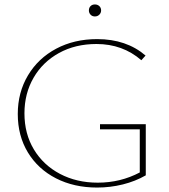

<svg xmlns="http://www.w3.org/2000/svg" viewBox="-20 -839 759 864"><path d="M380 -792Q380 -804 387.5 -811.5Q395 -819 407 -819Q419 -819 427 -811.5Q435 -804 435 -792Q435 -781 427 -773Q419 -765 407 -765Q395 -765 387.5 -773Q380 -781 380 -792ZM636 -280V-50Q589 -23 532.5 -9Q476 5 417 5Q313 5 232 -36.5Q151 -78 105.5 -153Q60 -228 60 -326Q60 -423 106 -500Q152 -577 233 -620Q314 -663 417 -663Q549 -663 635 -589L616 -568Q532 -641 414 -641Q319 -641 245.5 -600.5Q172 -560 131 -489Q90 -418 90 -329Q90 -237 132.5 -166.5Q175 -96 250 -56.5Q325 -17 420 -17Q522 -17 609 -63V-257H430V-280Z"/></svg>

Font: Ysabeau SC Extralight
Style: Regular
Weight: 200
Designer: Christian Thalmann (Catharsis Fonts)
Version: Version 0.003